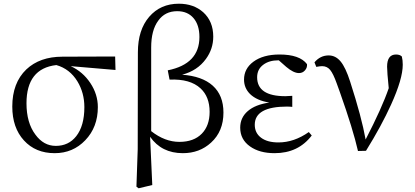

<svg xmlns="http://www.w3.org/2000/svg" viewBox="-20 -808 2224 1030"><path d="M273.4 13.7Q170.9 13.7 108.4 -54.7Q45.9 -123 45.9 -236.3Q45.9 -363.3 121.1 -435.5Q193.4 -503.9 314.5 -503.9L597.7 -504.9L599.6 -432.6L359.4 -453.1Q424.8 -422.9 464.8 -362.3Q504.9 -301.8 504.9 -233.4Q504.9 -126 437.5 -55.7Q371.1 13.7 273.4 13.7ZM279.3 -25.4Q347.7 -25.4 388.7 -77.1Q432.6 -132.8 432.6 -233.4Q432.6 -309.6 395.5 -371.1Q354.5 -438.5 282.2 -459Q122.1 -440.4 122.1 -253.9Q122.1 -149.4 169.9 -85.9Q213.9 -25.4 279.3 -25.4Z M723.6 202.1 711.9 193.4 718.8 -7.8 719.7 -527.3Q719.7 -647.5 780.3 -717.8Q840.8 -788.1 939.5 -788.1Q1018.6 -788.1 1070.3 -742.2Q1124 -693.4 1124 -611.3Q1124 -545.9 1085 -492.2Q1039.1 -428.7 957 -407.2Q1064.5 -399.4 1121.1 -348.6Q1178.7 -296.9 1178.7 -204.1Q1178.7 -103.5 1112.3 -43Q1050.8 13.7 960.9 13.7Q846.7 13.7 785.2 -74.2L796.9 184.6ZM942.4 -46.9Q1019.5 -46.9 1062.5 -90.8Q1104.5 -133.8 1104.5 -208Q1104.5 -289.1 1055.7 -334Q1000 -385.7 889.6 -380.9L879.9 -430.7Q1049.8 -464.8 1049.8 -609.4Q1049.8 -673.8 1018.1 -710.9Q986.3 -748 930.7 -748Q865.2 -748 829.1 -697.3Q791 -646.5 791 -552.7V-104.5Q864.3 -46.9 942.4 -46.9Z M1453.1 13.7Q1372.1 13.7 1321.3 -22.5Q1268.6 -59.6 1268.6 -123Q1268.6 -176.8 1309.1 -211.9Q1349.6 -247.1 1424.8 -257.8Q1357.4 -268.6 1321.3 -303.7Q1289.1 -335.9 1289.1 -380.9Q1289.1 -439.5 1338.9 -476.6Q1391.6 -515.6 1479.5 -515.6Q1587.9 -515.6 1627 -463.9Q1628.9 -445.3 1616.2 -430.7Q1603.5 -416 1584 -416Q1554.7 -416 1515.6 -449.2L1475.6 -484.4H1473.6Q1423.8 -484.4 1392.6 -460.9Q1359.4 -436.5 1359.4 -393.6Q1359.4 -292 1510.7 -292Q1526.4 -292 1547.9 -293.9V-234.4Q1544.9 -234.4 1541 -235.4Q1525.4 -236.3 1520.5 -236.3Q1346.7 -236.3 1346.7 -138.7Q1346.7 -94.7 1380.4 -69.3Q1414.1 -43.9 1473.6 -43.9Q1557.6 -43.9 1636.7 -99.6L1652.3 -81.1Q1580.1 13.7 1453.1 13.7Z M1900.4 2Q1874 -114.3 1803.7 -312.5Q1792 -344.7 1786.1 -361.3Q1767.6 -413.1 1751 -433.1Q1734.4 -453.1 1708 -453.1Q1696.3 -453.1 1676.8 -449.2L1667 -473.6Q1698.2 -510.7 1743.2 -510.7Q1780.3 -510.7 1807.1 -478.5Q1834 -446.3 1858.4 -370.1Q1919.9 -179.7 1941.4 -59.6Q2029.3 -229.5 2065.4 -335Q2056.6 -421.9 2056.6 -450.2Q2056.6 -515.6 2104.5 -515.6Q2125 -515.6 2135.7 -504.9Q2140.6 -485.4 2140.6 -460.9Q2140.6 -384.8 2078.1 -247.1Q2026.4 -132.8 1943.4 1Z"/></svg>

Font: Bpmf Zihi Only R
Style: R
Weight: 400
Foundry: But Ko
Version: Version 1.320